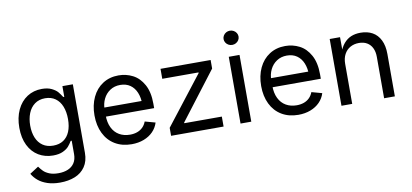

<svg xmlns="http://www.w3.org/2000/svg" viewBox="-83 -1040 3316 1546"><g transform="rotate(-10 1575.0 -267.5)"><path d="M73.7 104.5 145 58.6Q162.1 82 178.2 98.1Q194.3 114.3 224.1 126.7Q253.9 139.2 298.3 139.2Q342.8 139.2 376.5 125Q410.2 110.8 429.2 81.8Q448.2 52.7 448.2 9.3V-100.1H439.9Q425.3 -75.7 409.2 -57.1Q393.1 -38.6 361.3 -23.7Q329.6 -8.8 281.2 -8.8Q215.3 -8.8 162.8 -40Q110.4 -71.3 80.6 -131.6Q50.8 -191.9 50.8 -275.4Q50.8 -358.4 80.3 -421.4Q109.9 -484.4 162.6 -518.6Q215.3 -552.7 283.2 -552.7Q331.1 -552.7 363 -536.9Q395 -521 410.4 -502.9Q425.8 -484.9 442.4 -458.5H450.7V-545.9H536.1V14.2Q536.1 82 505.1 127.4Q474.1 172.9 420.7 194.3Q367.2 215.8 298.3 215.8Q240.2 215.8 195.8 200.9Q151.4 186 121.6 161.1Q91.8 136.2 73.7 104.5ZM449.2 -277.3Q449.2 -335.9 431.6 -380.4Q414.1 -424.8 379.6 -449.5Q345.2 -474.1 295.9 -474.1Q245.6 -474.1 210.4 -448.2Q175.3 -422.4 157.7 -377.7Q140.1 -333 140.1 -277.3Q140.1 -220.7 158 -177.7Q175.8 -134.8 210.7 -110.8Q245.6 -86.9 295.9 -86.9Q345.2 -86.9 379.4 -109.6Q413.6 -132.3 431.4 -175Q449.2 -217.8 449.2 -277.3Z M664.1 -268.6Q664.1 -351.6 694.6 -416.3Q725.1 -481 780.8 -516.8Q836.4 -552.7 909.7 -552.7Q972.2 -552.7 1025.9 -525.1Q1079.6 -497.6 1113.5 -436.3Q1147.5 -375 1147.5 -279.8V-243.2H723.6V-317.4H1100.1L1059.1 -290Q1059.1 -344.7 1042 -386.2Q1024.9 -427.7 991.5 -451.2Q958 -474.6 909.7 -474.6Q862.3 -474.6 826.7 -450.9Q791 -427.2 772 -388.2Q752.9 -349.1 752.9 -304.2V-254.9Q752.9 -195.3 773.7 -152.8Q794.4 -110.4 832.3 -88.4Q870.1 -66.4 920.4 -66.4Q952.6 -66.4 979 -75.9Q1005.4 -85.4 1024.4 -104.2Q1043.5 -123 1053.7 -150.4L1138.7 -127Q1126 -85.4 1095.5 -54.2Q1064.9 -22.9 1020 -5.6Q975.1 11.7 919.9 11.7Q841.8 11.7 783.9 -23.2Q726.1 -58.1 695.1 -121.6Q664.1 -185.1 664.1 -268.6Z M1243.2 -65.4 1549.3 -459V-464.4H1252.9V-545.9H1662.6V-476.1L1365.2 -86.9V-81.5H1672.4V0H1243.2Z M1811 -545.9H1898.9V0H1811ZM1794.4 -693.4Q1794.4 -709 1802.7 -722.4Q1811 -735.8 1825 -743.7Q1838.9 -751.5 1855.5 -751.5Q1872.1 -751.5 1886.2 -743.7Q1900.4 -735.8 1908.7 -722.4Q1917 -709 1917 -693.4Q1917 -677.7 1908.7 -664.3Q1900.4 -650.9 1886.2 -643.1Q1872.1 -635.3 1855.5 -635.3Q1838.9 -635.3 1825 -643.1Q1811 -650.9 1802.7 -664.3Q1794.4 -677.7 1794.4 -693.4Z M2026.9 -268.6Q2026.9 -351.6 2057.4 -416.3Q2087.9 -481 2143.6 -516.8Q2199.2 -552.7 2272.5 -552.7Q2335 -552.7 2388.7 -525.1Q2442.4 -497.6 2476.3 -436.3Q2510.3 -375 2510.3 -279.8V-243.2H2086.4V-317.4H2462.9L2421.9 -290Q2421.9 -344.7 2404.8 -386.2Q2387.7 -427.7 2354.2 -451.2Q2320.8 -474.6 2272.5 -474.6Q2225.1 -474.6 2189.5 -450.9Q2153.8 -427.2 2134.8 -388.2Q2115.7 -349.1 2115.7 -304.2V-254.9Q2115.7 -195.3 2136.5 -152.8Q2157.2 -110.4 2195.1 -88.4Q2232.9 -66.4 2283.2 -66.4Q2315.4 -66.4 2341.8 -75.9Q2368.2 -85.4 2387.2 -104.2Q2406.2 -123 2416.5 -150.4L2501.5 -127Q2488.8 -85.4 2458.3 -54.2Q2427.7 -22.9 2382.8 -5.6Q2337.9 11.7 2282.7 11.7Q2204.6 11.7 2146.7 -23.2Q2088.9 -58.1 2057.9 -121.6Q2026.9 -185.1 2026.9 -268.6Z M2724.1 0H2636.2V-545.9H2720.7L2721.2 -413.6H2709Q2725.1 -462.9 2751.2 -493.7Q2777.3 -524.4 2811.5 -538.6Q2845.7 -552.7 2888.2 -552.7Q2944.3 -552.7 2985.6 -529.8Q3026.9 -506.8 3049.8 -460.4Q3072.8 -414.1 3072.8 -346.7V0H2984.9V-339.4Q2984.9 -380.9 2970 -411.1Q2955.1 -441.4 2927.5 -457.5Q2899.9 -473.6 2861.8 -473.6Q2822.3 -473.6 2791 -456.3Q2759.8 -439 2741.9 -405.8Q2724.1 -372.6 2724.1 -327.1Z"/></g></svg>

Font: Raveo Variable
Style: Regular
Weight: 400
Designer: Jakub Foglar, Rasmus Andersson (Inter)
Foundry: Jakubfoglar.com
Version: Version 1.000;Glyphs 3.2.3 (3260)